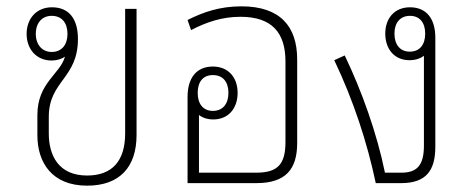

<svg xmlns="http://www.w3.org/2000/svg" viewBox="-20 -578 1479 606"><path d="M255 8C357 8 411 -50 411 -152V-550H375V-157C375 -71 335 -24 255 -24C165 -24 134 -87 134 -157V-209C134 -323 226 -330 226 -455C226 -517 199 -555 144 -555C94 -555 64 -518 64 -471C64 -424 94 -387 143 -387C158 -387 173 -391 185 -399C170 -344 98 -317 98 -215V-151C98 -65 144 8 255 8ZM143 -414C113 -414 93 -437 93 -471C93 -506 113 -528 143 -528C175 -528 193 -506 193 -471C193 -437 175 -414 143 -414Z M918 -390C918 -495 864 -558 742 -558C674 -558 622 -540 572 -515L583 -483C633 -509 682 -525 739 -525C838 -525 881 -475 881 -384V-130C881 -60 857 -33 789 -33H608V-215C620 -206 635 -201 653 -201C701 -201 730 -236 730 -285C730 -333 701 -368 652 -368C600 -368 572 -332 572 -272V0H789C882 0 918 -44 918 -127ZM652 -228C621 -228 604 -250 604 -285C604 -320 621 -341 652 -341C683 -341 701 -320 701 -285C701 -250 683 -228 652 -228Z M1354 -115V-459C1354 -519 1326 -555 1274 -555C1225 -555 1196 -520 1196 -472C1196 -423 1225 -388 1272 -388C1291 -388 1306 -393 1318 -402V-118C1318 -54 1294 -33 1247 -33H1195C1170 -156 1122 -291 1068 -403L1035 -388C1096 -260 1139 -128 1166 0H1246C1326 0 1354 -41 1354 -115ZM1273 -415C1243 -415 1225 -437 1225 -472C1225 -506 1243 -528 1274 -528C1305 -528 1322 -506 1322 -472C1322 -437 1305 -415 1273 -415Z"/></svg>

Font: Noto Sans Thai Looped SemiCondensed ExtraLight
Style: Regular
Weight: 200
Width: 4
Designer: Sasikarn Vongin, Ben Mitchell
Foundry: The Fontpad Ltd
Version: Version 1.001